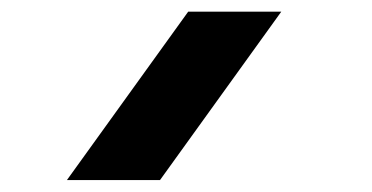

<svg xmlns="http://www.w3.org/2000/svg" viewBox="-20 -196 640 330"><path d="M463.5 -176 255 113.5H95L303.5 -176Z"/></svg>

Font: JuliaMono Black
Style: Regular
Weight: 900
Monospace: yes
Designer: cormullion
Foundry: corm
Version: Version 0.054; ttfautohint (v1.8.4)